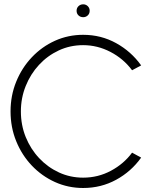

<svg xmlns="http://www.w3.org/2000/svg" viewBox="-20 -878 739 910"><path d="M374 13Q303 13 240.5 -15.2Q178 -43.5 130.8 -93.2Q83.5 -143 56.8 -208.8Q30 -274.5 30 -350Q30 -425 56.8 -490.8Q83.5 -556.5 130.8 -606.5Q178 -656.5 240.5 -684.8Q303 -713 374 -713Q459 -713 530.5 -673.5Q602 -634 649 -568L606 -545Q565.5 -599.5 503.8 -631.8Q442 -664 374 -664Q312 -664 258.5 -639Q205 -614 164.8 -570.5Q124.5 -527 101.8 -470.2Q79 -413.5 79 -350Q79 -285 102 -228.2Q125 -171.5 165.8 -128.2Q206.5 -85 259.8 -60.5Q313 -36 374 -36Q445 -36 506 -68.8Q567 -101.5 606 -154.5L649 -131Q602 -65 530.5 -26Q459 13 374 13ZM374.5 -796.5Q361 -796.5 352 -805Q343 -813.5 343 -827Q343 -840 352 -848.8Q361 -857.5 374.5 -857.5Q387 -857.5 396 -848.8Q405 -840 405 -827Q405 -813.5 396 -805Q387 -796.5 374.5 -796.5Z"/></svg>

Font: Urbanist ExtraLight
Style: Regular
Weight: 200
Designer: Corey Hu
Foundry: Corey Hu
Version: Version 1.330; ttfautohint (v1.8.4.7-5d5b)